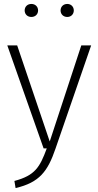

<svg xmlns="http://www.w3.org/2000/svg" viewBox="-20 -752 499 973"><path d="M139 -732C119 -732 105 -718 105 -699C105 -680 119 -666 139 -666C159 -666 173 -680 173 -699C173 -718 159 -732 139 -732ZM321 -732C301 -732 287 -718 287 -699C287 -680 301 -666 321 -666C340 -666 354 -680 354 -699C354 -718 340 -732 321 -732ZM442 -522H392L232 -35L67 -522H17L201 0H217C182 95 158 137 53 165L59 201C180 173 222 116 261 2Z"/></svg>

Font: Fira Sans ExtraLight
Style: Regular
Weight: 200
Designer: bBox Type GmbH & Carrois Corporate GbR & Edenspiekermann AG
Foundry: bBox Type GmbH & Carrois Corporate GbR & Edenspiekermann AG
Version: Version 4.300;PS 004.300;hotconv 1.0.88;makeotf.lib2.5.64775